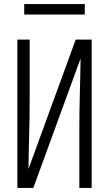

<svg xmlns="http://www.w3.org/2000/svg" viewBox="-20 -931 540 951"><path d="M66 0V-735H127V-441Q127 -354 124.5 -267Q122 -180 121 -94L355 -735H434V0H373V-294Q373 -381 375.5 -468Q378 -555 379 -641L145 0ZM100 -859V-911H400V-859Z"/></svg>

Font: Iosevka Light
Style: Regular
Weight: 300
Monospace: yes
Designer: Belleve Invis
Foundry: Belleve Invis
Version: Version 32.5.0; ttfautohint (v1.8.4)